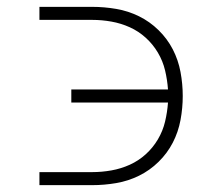

<svg xmlns="http://www.w3.org/2000/svg" viewBox="-20 -540 640 560"><path d="M95 0V-38H249Q277 -38 305 -43Q333 -48 358.5 -59.5Q384 -71 405 -90Q426 -109 440.5 -133.5Q455 -158 461.5 -185.5Q468 -213 470 -241H188V-279H470Q468 -307 461.5 -334.5Q455 -362 440.5 -386.5Q426 -411 405 -430Q384 -449 358.5 -460.5Q333 -472 305 -477Q277 -482 249 -482H95V-520H249Q284 -520 319 -514Q354 -508 385.5 -492.5Q417 -477 442.5 -452Q468 -427 484 -396Q500 -365 506.5 -330Q513 -295 513 -260Q513 -225 506.5 -190Q500 -155 484 -124Q468 -93 442.5 -68Q417 -43 385.5 -27.5Q354 -12 319 -6Q284 0 249 0Z"/></svg>

Font: Iosevka Aile Extralight
Style: Regular
Weight: 200
Designer: Belleve Invis
Foundry: Belleve Invis
Version: Version 31.1.0; ttfautohint (v1.8.4)